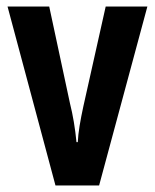

<svg xmlns="http://www.w3.org/2000/svg" viewBox="-20 -565 472 585"><path d="M282 0 429 -545H302L234 -241Q227 -209 222.5 -181.5Q218 -154 217 -132H213Q207 -195 193 -251L130 -545H3L149 0Z"/></svg>

Font: Noto Sans UI Condensed
Style: Bold
Weight: 700
Width: 3
Designer: Monotype Design Team
Foundry: Monotype Imaging Inc.
Version: 1.001